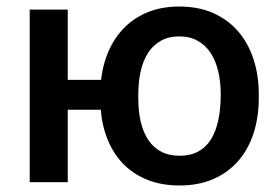

<svg xmlns="http://www.w3.org/2000/svg" viewBox="-20 -558 854 588"><path d="M530 10Q475.5 10 432.8 -6.8Q390 -23.5 359.5 -54Q329 -84.5 311 -127.2Q293 -170 288.5 -222H187.5V0H71V-528.5H187.5V-313.5H289.5Q295.5 -364.5 314.5 -405.8Q333.5 -447 364 -476.5Q394.5 -506 436 -522Q477.5 -538 529 -538Q587.5 -538 632.8 -518Q678 -498 709 -462.2Q740 -426.5 756.2 -377.2Q772.5 -328 772.5 -269V-258.5Q772.5 -199 756.5 -149.8Q740.5 -100.5 709.5 -65Q678.5 -29.5 633.5 -9.8Q588.5 10 530 10ZM530 -81Q563 -81 586.8 -93.8Q610.5 -106.5 625.8 -130.8Q641 -155 648.5 -190Q656 -225 656 -269Q656 -307.5 648.2 -340Q640.5 -372.5 624.8 -396.2Q609 -420 585.2 -433.2Q561.5 -446.5 529 -446.5Q496.5 -446.5 472.8 -433.2Q449 -420 433.8 -396.5Q418.5 -373 411 -340.5Q403.5 -308 403.5 -269V-258.5Q403.5 -217 411.2 -184.2Q419 -151.5 434.8 -128.5Q450.5 -105.5 474.2 -93.2Q498 -81 530 -81Z"/></svg>

Font: Roberto Sans Medium
Style: Regular
Weight: 500
Designer: Google (font) & Cristiano Sobral (main changes)
Version: Version 1.000;October 12, 2021;FontCreator 14.0.0.2814 64-bi